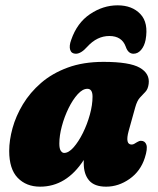

<svg xmlns="http://www.w3.org/2000/svg" viewBox="-20 -690 592 720"><path d="M462.5 -199Q448.5 -148 473.5 -148Q479 -148 483.2 -150.5Q487.5 -153 494 -157Q502 -162 508.5 -162Q524 -162 529 -147Q534 -132 523 -98Q507 -48 465.8 -19Q424.5 10 378 10Q334 10 314 -13.5Q294 -37 294 -78Q294 -84 294 -90Q229 10 130.5 10Q78.5 10 46.5 -23Q14.5 -56 14.5 -124Q14.5 -164 27 -209.5Q39.5 -255 66 -299Q92.5 -343 134 -379Q175.5 -415 233.8 -436.5Q292 -458 368 -458Q466 -458 504.2 -436Q542.5 -414 537.5 -375.5Q535 -356 525.5 -346Q516 -336 505 -324.2Q494 -312.5 487 -287ZM202.5 -151.5Q202.5 -132.5 208 -124.5Q213.5 -116.5 220.5 -116.5Q237.5 -116.5 256 -137.5Q274.5 -158.5 290.8 -191.2Q307 -224 317 -260.2Q327 -296.5 327 -327.5Q327 -357 307.5 -357Q290 -357 271.5 -336.8Q253 -316.5 237.2 -284.5Q221.5 -252.5 212 -217Q202.5 -181.5 202.5 -151.5ZM390 -555Q344 -555 307.5 -515Q284 -488.5 264.5 -488.5Q248 -488.5 243.2 -503Q238.5 -517.5 247 -540.5Q269 -604.5 317.8 -637.2Q366.5 -670 421 -670Q475.5 -670 506.5 -637.2Q537.5 -604.5 526 -540.5Q521.5 -517.5 509.2 -503Q497 -488.5 480.5 -488.5Q460.5 -488.5 451.5 -515Q437 -555 390 -555Z"/></svg>

Font: Fraunces 144pt S100 Black
Style: Italic
Weight: 900
Italic angle: -16°
Version: Version 1.000; ttfautohint (v1.8.3)